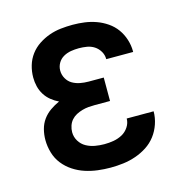

<svg xmlns="http://www.w3.org/2000/svg" viewBox="-85 -608 671 696"><g transform="rotate(-15 250.0 -260.0)"><path d="M247 8Q223 8 199 5Q175 2 152 -5.5Q129 -13 108.5 -26.5Q88 -40 73 -59Q58 -78 51 -102Q44 -126 44 -150Q44 -170 49 -189.5Q54 -209 65.5 -225Q77 -241 93.5 -252.5Q110 -264 128 -272Q113 -279 99.5 -290Q86 -301 77 -315.5Q68 -330 64 -346.5Q60 -363 60 -380Q60 -403 66.5 -425Q73 -447 86.5 -465Q100 -483 119 -495.5Q138 -508 159 -515.5Q180 -523 202.5 -525.5Q225 -528 247 -528Q270 -528 292 -525Q314 -522 335 -514.5Q356 -507 375 -494Q394 -481 407 -463Q420 -445 427 -423Q434 -401 434 -379Q434 -378 434 -377.5Q434 -377 434 -376H333Q333 -376 333 -376.5Q333 -377 333 -377Q333 -392 325 -405.5Q317 -419 304.5 -427Q292 -435 277 -437.5Q262 -440 247 -440Q232 -440 217 -437.5Q202 -435 189 -427.5Q176 -420 168.5 -407Q161 -394 161 -379Q161 -363 169 -349Q177 -335 190 -327.5Q203 -320 218.5 -317Q234 -314 250 -314H307V-226H250Q238 -226 226 -225Q214 -224 202 -220.5Q190 -217 179.5 -211.5Q169 -206 161 -197Q153 -188 149 -176Q145 -164 145 -152Q145 -134 154.5 -118.5Q164 -103 179.5 -94.5Q195 -86 212.5 -83Q230 -80 247 -80Q265 -80 282 -83Q299 -86 314 -94Q329 -102 339 -117Q349 -132 349 -149Q349 -149 349 -149Q349 -149 349 -149H450Q450 -149 450 -149Q450 -149 450 -149Q450 -125 442 -101.5Q434 -78 419.5 -59Q405 -40 385 -27Q365 -14 342 -6Q319 2 295 5Q271 8 247 8Z"/></g></svg>

Font: Iosevka SS04 Semibold
Style: Regular
Weight: 600
Monospace: yes
Designer: Belleve Invis
Foundry: Belleve Invis
Version: Version 19.0.0; ttfautohint (v1.8.4)